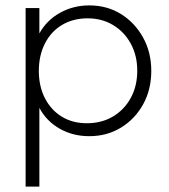

<svg xmlns="http://www.w3.org/2000/svg" viewBox="-20 -495 627 712"><path d="M75 197V-465H126V-371Q153 -420 202.5 -447.5Q252 -475 311 -475Q377 -475 428.5 -443Q480 -411 510.5 -356Q541 -301 541 -232Q541 -163 511 -108.5Q481 -54 429 -22Q377 10 311 10Q250 10 201 -18Q152 -46 126 -95V197ZM302 -38Q357 -38 399 -63Q441 -88 465 -132Q489 -176 489 -233Q489 -289 465 -333Q441 -377 399.5 -402Q358 -427 305 -427Q251 -427 210 -402.5Q169 -378 146.5 -333.5Q124 -289 124 -232Q124 -175 146.5 -131Q169 -87 209 -62.5Q249 -38 302 -38Z"/></svg>

Font: Outfit Extra Light
Style: Regular
Weight: 200
Designer: Rodrigo Fuenzalida
Foundry: fragTYPE
Version: Version 1.000